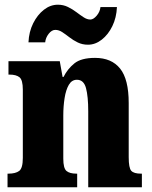

<svg xmlns="http://www.w3.org/2000/svg" viewBox="-20 -796 644 816"><path d="M12 0V-58H16Q46 -58 61.5 -69.5Q77 -81 77 -125V-415Q77 -456 63 -467.5Q49 -479 20 -479H16V-536H234L246 -469H250Q267 -503 296 -526.5Q325 -550 384 -550Q454 -550 490.5 -504.5Q527 -459 527 -358V-128Q527 -82 538 -70Q549 -58 579 -58H583V0H355V-323Q355 -386 345.5 -421.5Q336 -457 307 -457Q285 -457 272.5 -435.5Q260 -414 254.5 -379Q249 -344 249 -305V-122Q249 -81 262.5 -69.5Q276 -58 305 -58H308V0ZM354 -606Q330 -606 310.5 -615.5Q291 -625 275 -637.5Q259 -650 244.5 -659.5Q230 -669 215 -669Q200 -669 187 -652.5Q174 -636 172 -616H101Q103 -661 121 -697Q139 -733 166.5 -754.5Q194 -776 226 -776Q249 -776 268.5 -766.5Q288 -757 304.5 -744.5Q321 -732 335.5 -722.5Q350 -713 364 -713Q377 -713 391 -729.5Q405 -746 407 -766H477Q475 -721 457.5 -685Q440 -649 412.5 -627.5Q385 -606 354 -606Z"/></svg>

Font: Noto Serif Hebrew Condensed Black
Style: Regular
Weight: 900
Width: 3
Designer: Monotype Design Team
Foundry: Monotype Imaging Inc.
Version: Version 2.004; ttfautohint (v1.8.4.7-5d5b)